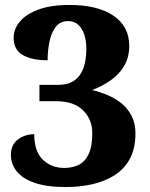

<svg xmlns="http://www.w3.org/2000/svg" viewBox="-20 -744 604 774"><path d="M246 10Q167 10 118 -7.5Q69 -25 46.5 -54.5Q24 -84 24 -119Q24 -161 52.5 -182Q81 -203 118 -203Q118 -134 152.5 -100.5Q187 -67 239 -67Q270 -67 295.5 -78.5Q321 -90 336.5 -121Q352 -152 352 -208Q352 -262 315 -299Q278 -336 207 -336H139V-402H213Q256 -402 281 -420.5Q306 -439 317 -471.5Q328 -504 328 -546Q328 -598 308.5 -628.5Q289 -659 255 -659Q223 -659 205 -636Q187 -613 179.5 -576.5Q172 -540 172 -501Q109 -501 72 -522Q35 -543 35 -592Q35 -627 60 -657Q85 -687 135 -705.5Q185 -724 261 -724Q373 -724 437 -681Q501 -638 501 -559Q501 -514 481.5 -480Q462 -446 428 -421.5Q394 -397 351 -381Q382 -374 413 -361Q444 -348 469.5 -327.5Q495 -307 510.5 -277Q526 -247 526 -207Q526 -146 503.5 -104Q481 -62 441 -37Q401 -12 351 -1Q301 10 246 10Z"/></svg>

Font: Noto Serif Thai ExtraBold
Style: Regular
Weight: 800
Version: Version 2.001